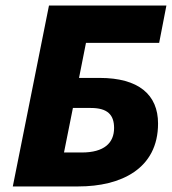

<svg xmlns="http://www.w3.org/2000/svg" viewBox="-20 -670 618 690"><path d="M26 0H262C414 0 548 -63 548 -226C548 -330 478 -390 338 -390H264L289 -516H552L578 -650H156ZM210 -122 242 -282H306C366 -282 390 -258 390 -210C390 -156 354 -122 274 -122Z"/></svg>

Font: Source Sans Pro Black
Style: Italic
Weight: 900
Italic angle: -11°
Designer: Paul D. Hunt
Foundry: Adobe Systems Incorporated
Version: Version 3.006;hotconv 1.0.111;makeotfexe 2.5.65597